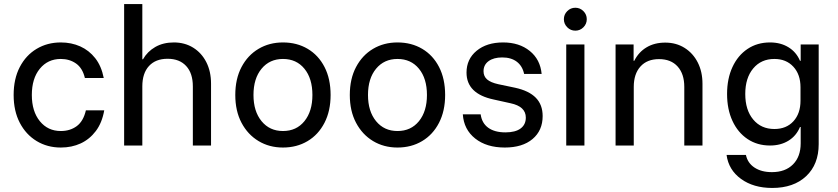

<svg xmlns="http://www.w3.org/2000/svg" viewBox="-20 -720 4147 950"><path d="M280.8 10Q214.2 10 161.2 -22.1Q108.3 -54.2 77.9 -112.5Q47.5 -170.8 47.5 -250Q47.5 -330 77.9 -388.3Q108.3 -446.7 161.2 -478.3Q214.2 -510 280.8 -510Q333.3 -510 377.1 -490.4Q420.8 -470.8 451.2 -432.1Q481.7 -393.3 493.3 -334.2H400Q388.3 -383.3 356.2 -405.8Q324.2 -428.3 280.8 -428.3Q216.7 -428.3 177.1 -380Q137.5 -331.7 137.5 -250Q137.5 -169.2 177.1 -120.4Q216.7 -71.7 280.8 -71.7Q326.7 -71.7 359.6 -95.8Q392.5 -120 405 -174.2H495.8Q485 -112.5 454.2 -71.7Q423.3 -30.8 379.2 -10.4Q335 10 280.8 10Z M594.2 0V-700H684.2V-426.7H687.5Q709.2 -465 748.3 -487.5Q787.5 -510 840 -510Q894.2 -510 935.8 -484.2Q977.5 -458.3 1000.8 -412.5Q1024.2 -366.7 1024.2 -305.8V0H934.2V-292.5Q934.2 -357.5 901.2 -393.3Q868.3 -429.2 809.2 -429.2Q750 -429.2 717.1 -393.3Q684.2 -357.5 684.2 -292.5V0Z M1380 10Q1312.5 10 1259.2 -22.1Q1205.8 -54.2 1175 -112.5Q1144.2 -170.8 1144.2 -250Q1144.2 -330 1175 -388.3Q1205.8 -446.7 1259.2 -478.3Q1312.5 -510 1380 -510Q1449.2 -510 1502.5 -478.3Q1555.8 -446.7 1585.8 -388.3Q1615.8 -330 1615.8 -250Q1615.8 -170.8 1585.4 -112.1Q1555 -53.3 1501.7 -21.7Q1448.3 10 1380 10ZM1380 -71.7Q1446.7 -71.7 1486.2 -120.4Q1525.8 -169.2 1525.8 -250Q1525.8 -331.7 1486.2 -380Q1446.7 -428.3 1380 -428.3Q1314.2 -428.3 1274.2 -380Q1234.2 -331.7 1234.2 -250Q1234.2 -169.2 1274.2 -120.4Q1314.2 -71.7 1380 -71.7Z M1946.7 10Q1879.2 10 1825.8 -22.1Q1772.5 -54.2 1741.7 -112.5Q1710.8 -170.8 1710.8 -250Q1710.8 -330 1741.7 -388.3Q1772.5 -446.7 1825.8 -478.3Q1879.2 -510 1946.7 -510Q2015.8 -510 2069.2 -478.3Q2122.5 -446.7 2152.5 -388.3Q2182.5 -330 2182.5 -250Q2182.5 -170.8 2152.1 -112.1Q2121.7 -53.3 2068.3 -21.7Q2015 10 1946.7 10ZM1946.7 -71.7Q2013.3 -71.7 2052.9 -120.4Q2092.5 -169.2 2092.5 -250Q2092.5 -331.7 2052.9 -380Q2013.3 -428.3 1946.7 -428.3Q1880.8 -428.3 1840.8 -380Q1800.8 -331.7 1800.8 -250Q1800.8 -169.2 1840.8 -120.4Q1880.8 -71.7 1946.7 -71.7Z M2477.5 10Q2387.5 10 2331.2 -34.6Q2275 -79.2 2270 -154.2H2358.3Q2364.2 -110.8 2395.8 -87.9Q2427.5 -65 2480.8 -65Q2530 -65 2555.8 -84.2Q2581.7 -103.3 2581.7 -138.3Q2581.7 -193.3 2505.8 -209.2L2423.3 -227.5Q2288.3 -255.8 2288.3 -360.8Q2288.3 -427.5 2338.3 -468.8Q2388.3 -510 2469.2 -510Q2549.2 -510 2601.2 -467.9Q2653.3 -425.8 2660 -354.2H2573.3Q2565 -393.3 2537.1 -414.6Q2509.2 -435.8 2465 -435.8Q2422.5 -435.8 2397.5 -417.5Q2372.5 -399.2 2372.5 -367.5Q2372.5 -342.5 2390 -327.1Q2407.5 -311.7 2445.8 -303.3L2529.2 -285.8Q2597.5 -270.8 2631.2 -236.3Q2665 -201.7 2665 -145.8Q2665 -74.2 2615 -32.1Q2565 10 2477.5 10Z M2781.7 0V-500H2871.7V0ZM2826.7 -568.3Q2803.3 -568.3 2786.7 -585Q2770 -601.7 2770 -625Q2770 -648.3 2786.7 -665Q2803.3 -681.7 2826.7 -681.7Q2850 -681.7 2866.7 -665Q2883.3 -648.3 2883.3 -625Q2883.3 -601.7 2866.7 -585Q2850 -568.3 2826.7 -568.3Z M3025.8 0V-500H3115V-419.2H3118.3Q3140 -462.5 3179.2 -485.8Q3218.3 -509.2 3271.7 -509.2Q3325.8 -509.2 3367.5 -482.9Q3409.2 -456.7 3432.5 -410.8Q3455.8 -365 3455.8 -305.8V0H3365.8V-290Q3365.8 -354.2 3332.9 -390.8Q3300 -427.5 3240.8 -427.5Q3181.7 -427.5 3148.8 -390.8Q3115.8 -354.2 3115.8 -290V0Z M3800.8 210Q3708.3 210 3646.7 165.4Q3585 120.8 3575 46.7H3670.8Q3679.2 86.7 3713.3 109.2Q3747.5 131.7 3799.2 131.7Q3865.8 131.7 3903.8 93.3Q3941.7 55 3941.7 -10.8V-91.7H3938.3Q3920 -47.5 3881.2 -23.8Q3842.5 0 3790 0Q3726.7 0 3678.8 -32.1Q3630.8 -64.2 3604.2 -121.7Q3577.5 -179.2 3577.5 -255Q3577.5 -330.8 3604.2 -388.3Q3630.8 -445.8 3678.8 -477.9Q3726.7 -510 3790 -510Q3842.5 -510 3881.2 -486.2Q3920 -462.5 3938.3 -419.2H3941.7V-500H4030.8V-6.7Q4030.8 93.3 3968.8 151.7Q3906.7 210 3800.8 210ZM3811.7 -81.7Q3870.8 -81.7 3905.8 -120Q3940.8 -158.3 3940.8 -221.7V-288.3Q3940.8 -351.7 3905.4 -390Q3870 -428.3 3811.7 -428.3Q3745.8 -428.3 3706.7 -381.2Q3667.5 -334.2 3667.5 -255Q3667.5 -175.8 3706.7 -128.8Q3745.8 -81.7 3811.7 -81.7Z"/></svg>

Font: Funnel Sans
Style: Regular
Weight: 400
Designer: NORD ID, Kristian Moeller
Foundry: Dicotype
Version: Version 1.000